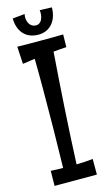

<svg xmlns="http://www.w3.org/2000/svg" viewBox="-130 -902 528 938"><g transform="rotate(-15 134.0 -432.5)"><path d="M237 -87C209 -84 182 -82 154 -82C162 -269 174 -456 188 -643C210 -645 232 -647 254 -648L255 -712C217 -711 178 -711 140 -711C101 -711 62 -711 23 -712L28 -624L90 -633C91 -580 91 -528 91 -476C91 -344 89 -212 86 -82C66 -82 45 -83 24 -84L23 -8H237ZM236 -854 175 -856C175 -852 176 -848 176 -844C176 -820 167 -789 139 -789C110 -789 97 -816 97 -841C97 -847 98 -852 99 -857L37 -851C38 -792 69 -742 139 -742C201 -742 236 -791 236 -854Z"/></g></svg>

Font: Englebert
Style: Regular
Weight: 400
Designer: Astigmatic (AOETI)
Foundry: Astigmatic (AOETI)
Version: Version 1.000